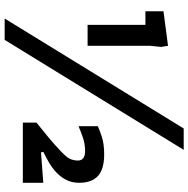

<svg xmlns="http://www.w3.org/2000/svg" viewBox="-12 -736 828 845"><g transform="rotate(90 402.5 -314.0)"><path d="M90 -285V-539.5H30V-619L182 -639L187 -609L182 -559V-285ZM62 80 546 -708H640L156 80ZM520 0V-60Q520 -60 536 -73Q552 -86 575.5 -105Q599 -124 620 -143Q653 -172 670 -192.5Q687 -213 687 -242Q687 -274 645 -274Q613 -274 582 -263Q551 -252 536 -245V-330Q550 -337 582 -347.5Q614 -358 660 -358Q725 -358 755 -330.5Q785 -303 785 -248Q785 -213 769.5 -186Q754 -159 731 -140Q708 -121 685 -109Q662 -97 649 -90L651 -80L785 -90V0Z"/></g></svg>

Font: Rowdies
Style: Regular
Weight: 400
Designer: Jaikishan Patel
Version: Version 1.000; ttfautohint (v1.8.3)